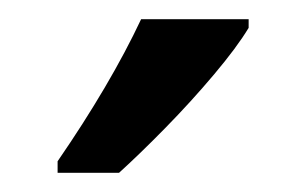

<svg xmlns="http://www.w3.org/2000/svg" viewBox="-20 -786 319 200"><path d="M239 -757Q227 -737 203 -708.5Q179 -680 152 -652.5Q125 -625 104 -606H40V-618Q95 -698 127 -766H239Z"/></svg>

Font: Noto Sans Thai Looped ExtraCondensed Medium
Style: Regular
Weight: 500
Width: 2
Designer: Sasikarn Vongin, Ben Mitchell
Foundry: The Fontpad Ltd
Version: Version 1.001; ttfautohint (v1.8.4.7-5d5b)